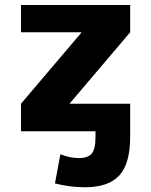

<svg xmlns="http://www.w3.org/2000/svg" viewBox="-20 -540 621 790"><path d="M66.4 0V-113.3L314.5 -405.3V-407.2H66.4V-519.5H515.6V-407.2L267.6 -115.2V-113.3H515.6V22.5Q515.6 133.8 470.7 182.1Q425.8 230.5 329.1 230.5Q268.6 230.5 206.1 214.8L228.5 94.7Q267.6 110.4 304.7 110.4Q341.8 110.4 357.4 91.8Q373 73.2 373 22.5V0Z"/></svg>

Font: GenEi M Gothic v2 Heavy
Style: Regular
Weight: 800
Version: Version 2.0